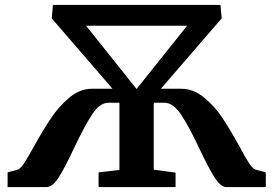

<svg xmlns="http://www.w3.org/2000/svg" viewBox="-20 -763 1114 783"><path d="M281 -157Q244 -78 219 -39Q194 0 169 0H11V-60L51 -71Q63 -74 78.5 -97.5Q94 -121 119 -167Q157 -235 189 -282.5Q221 -330 263.5 -365.5Q306 -401 354 -401H439L191 -688L196 -743H879L884 -688L636 -401H719Q769 -401 812 -365.5Q855 -330 886 -283.5Q917 -237 956 -167Q981 -120 996 -97Q1011 -74 1023 -71L1064 -60V0H904Q880 0 855.5 -38.5Q831 -77 794 -155Q751 -247 718.5 -295.5Q686 -344 651 -344H607V-71L696 -59V0H382V-60L467 -70V-344H422Q387 -344 355.5 -296Q324 -248 281 -157ZM537 -400 743 -658H331Z"/></svg>

Font: Koeln Type Serif
Style: Bold
Weight: 700
Designer: Eben Sorkin
Foundry: Eben Sorkin
Version: Version 2.002